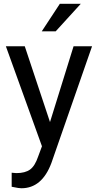

<svg xmlns="http://www.w3.org/2000/svg" viewBox="-20 -770 513 1003"><path d="M10.7 0ZM241.2 -132.3 364.3 -528.3H460.9L248.5 81.5Q199.2 213.4 91.8 213.4L74.7 211.9L41 205.6V132.3L65.4 134.3Q111.3 134.3 137 115.7Q162.6 97.2 179.2 47.9L199.2 -5.9L10.7 -528.3H109.4ZM292.5 -750H401.9L271 -606.4H198.2Z"/></svg>

Font: Roboto
Style: Regular
Weight: 400
Designer: Google
Version: Version 2.134; 2016; ttfautohint (v1.6)